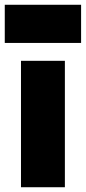

<svg xmlns="http://www.w3.org/2000/svg" viewBox="-40 -785 360 805"><path d="M232 0H48V-530H232ZM300 -605H-20V-765H300Z"/></svg>

Font: Tanohe Sans ExtraBold
Style: Regular
Weight: 800
Designer: Village Type and Design LLC & Cristiano Sobral
Foundry: Cooper Hewitt Smithsonian Design Museum
Version: Version 1.00;September 29, 2021;FontCreator 13.0.0.2655 64-b